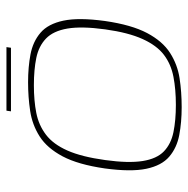

<svg xmlns="http://www.w3.org/2000/svg" viewBox="-14 -562 583 595"><g transform="rotate(-90 277.5 -264.5)"><path d="M243 7Q196 7 156.5 -0.5Q117 -8 89.5 -31.5Q62 -55 52 -102.5Q42 -150 53 -231Q65 -314 90.5 -362Q116 -410 152 -433Q188 -456 231 -462.5Q274 -469 320 -469Q367 -469 406.5 -461.5Q446 -454 473.5 -430.5Q501 -407 511 -359.5Q521 -312 510 -231Q498 -148 472.5 -100Q447 -52 411 -29Q375 -6 332.5 0.5Q290 7 243 7ZM250 -11Q298 -11 337 -18.5Q376 -26 405 -48Q434 -70 454 -114Q474 -158 484 -230Q494 -303 486.5 -347Q479 -391 455.5 -413.5Q432 -436 395.5 -443.5Q359 -451 311 -451Q263 -451 225 -443.5Q187 -436 157.5 -413.5Q128 -391 108.5 -347Q89 -303 79 -230Q69 -158 76 -114Q83 -70 106 -48Q129 -26 165.5 -18.5Q202 -11 250 -11ZM230 -522 232 -536H429L427 -522Z"/></g></svg>

Font: Genos Thin Thin
Style: Italic
Weight: 250
Italic angle: -8°
Version: Version 1.010